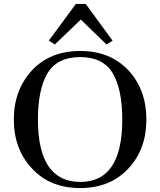

<svg xmlns="http://www.w3.org/2000/svg" viewBox="-20 -941 811 972"><path d="M386 11Q538 11 630 -88Q721 -185 721 -336Q721 -487 630 -585Q538 -683 386 -683Q234 -683 142 -585Q50 -485 50 -336Q50 -186 142 -88Q233 11 386 11ZM551 -570Q599 -488 599 -336Q599 -20 387 -20Q172 -20 172 -336Q172 -489 221 -571Q270 -652 386 -652Q502 -652 551 -570ZM364 -921 227 -735 258 -716 389 -842 519 -716 550 -735 414 -921Z"/></svg>

Font: Rufina
Style: Regular
Weight: 400
Designer: Martin Sommaruga
Foundry: Martin Sommaruga
Version: Version